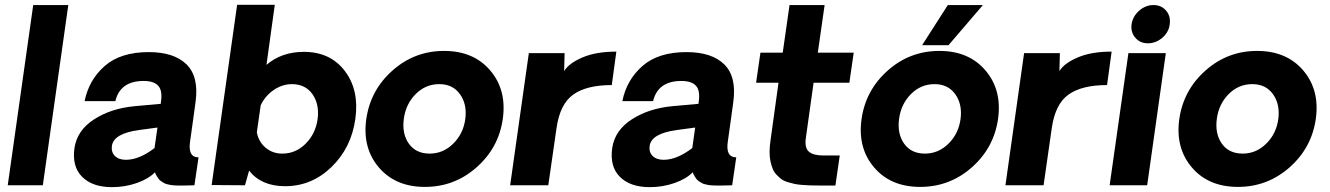

<svg xmlns="http://www.w3.org/2000/svg" viewBox="-20 -771 5535 799"><path d="M12.2 0 118.2 -750H264.2L158.2 0Z M445.8 7.8Q364.7 7.8 321.8 -35.2Q278.8 -78.1 290 -155.8Q301.3 -229 371.6 -274.4Q441.9 -319.8 540 -329.1L648.9 -338.9L649.9 -348.1Q656.7 -394 638.4 -414.1Q620.1 -434.1 578.1 -434.1Q480 -434.1 460 -350.1H332Q350.1 -439 416 -496.6Q481.9 -554.2 599.1 -554.2Q704.1 -554.2 756.1 -503.2Q808.1 -452.1 793.9 -347.2Q790 -319.3 782.5 -264.2Q774.9 -209 771 -182.1Q761.2 -116.2 806.2 -116.2L789.1 0Q784.2 0 770.5 0.5Q756.8 1 749 1Q748 1 735.6 1Q723.1 1 720 1Q716.8 1 705.8 0.5Q694.8 0 690.9 -1Q687 -2 677.5 -3.9Q668 -5.9 664.1 -8.5Q660.2 -11.2 652.6 -15.6Q645 -20 641.1 -25.4Q637.2 -30.8 632.6 -37.8Q627.9 -44.9 625 -54.2Q598.1 -26.4 549.1 -9.3Q500 7.8 445.8 7.8ZM503.9 -106Q559.1 -106 623 -154.8L635.3 -240.2L559.1 -230Q454.1 -215.8 445.8 -165Q441.9 -138.2 458 -122.1Q474.1 -106 503.9 -106Z M1244.6 -555.2Q1354.5 -555.2 1415 -475.6Q1475.6 -396 1458.7 -275.9Q1441.9 -155.8 1359.4 -75.9Q1276.9 3.9 1166.5 3.9Q1067.4 3.9 1016.6 -61L999.5 0L860.8 -1L966.8 -751H1123.5L1088.9 -501Q1151.9 -555.2 1244.6 -555.2ZM1154.8 -131.8Q1210.9 -131.8 1252.2 -173.3Q1293.5 -214.8 1301.8 -275.9Q1309.6 -337.9 1280 -379.4Q1250.5 -420.9 1194.8 -420.9Q1154.8 -420.9 1119.1 -396.5Q1083.5 -372.1 1064.9 -333L1048.8 -220.2Q1056.6 -180.2 1085.7 -156Q1114.7 -131.8 1154.8 -131.8Z M1963.1 -74.5Q1871.1 6.8 1748.3 6.8Q1625.5 6.8 1556.4 -74.5Q1487.3 -155.8 1504.4 -275.9Q1521.5 -396 1613.3 -477.5Q1705.1 -559.1 1828.1 -559.1Q1951.2 -559.1 2020.3 -477.5Q2089.4 -396 2072.3 -275.9Q2055.2 -155.8 1963.1 -74.5ZM1768.1 -131.8Q1824.2 -131.8 1866.2 -173.3Q1908.2 -214.8 1916.3 -275.9Q1924.3 -336.9 1894.3 -378.9Q1864.3 -420.9 1808.1 -420.9Q1751 -420.9 1709.7 -379.4Q1668.5 -337.9 1660.4 -275.9Q1652.3 -213.9 1681.6 -172.9Q1710.9 -131.8 1768.1 -131.8Z M2544.9 -556.2 2525.9 -417Q2420.9 -417 2365.5 -377.4Q2310.1 -337.9 2295.9 -237.8L2261.7 0H2103L2180.7 -549.8H2329.6L2327.6 -475.1Q2346.7 -507.3 2403.3 -531.7Q2460 -556.2 2544.9 -556.2Z M2683.6 7.8Q2602.5 7.8 2559.6 -35.2Q2516.6 -78.1 2527.8 -155.8Q2539.1 -229 2609.4 -274.4Q2679.7 -319.8 2777.8 -329.1L2886.7 -338.9L2887.7 -348.1Q2894.5 -394 2876.2 -414.1Q2857.9 -434.1 2815.9 -434.1Q2717.8 -434.1 2697.8 -350.1H2569.8Q2587.9 -439 2653.8 -496.6Q2719.7 -554.2 2836.9 -554.2Q2941.9 -554.2 2993.9 -503.2Q3045.9 -452.1 3031.7 -347.2Q3027.8 -319.3 3020.3 -264.2Q3012.7 -209 3008.8 -182.1Q2999 -116.2 3043.9 -116.2L3026.9 0Q3022 0 3008.3 0.5Q2994.6 1 2986.8 1Q2985.8 1 2973.4 1Q2960.9 1 2957.8 1Q2954.6 1 2943.6 0.5Q2932.6 0 2928.7 -1Q2924.8 -2 2915.3 -3.9Q2905.8 -5.9 2901.9 -8.5Q2897.9 -11.2 2890.4 -15.6Q2882.8 -20 2878.9 -25.4Q2875 -30.8 2870.4 -37.8Q2865.7 -44.9 2862.8 -54.2Q2835.9 -26.4 2786.9 -9.3Q2737.8 7.8 2683.6 7.8ZM2741.7 -106Q2796.9 -106 2860.8 -154.8L2873 -240.2L2796.9 -230Q2691.9 -215.8 2683.6 -165Q2679.7 -138.2 2695.8 -122.1Q2711.9 -106 2741.7 -106Z M3387.7 1Q3366.7 1 3351.6 0.5Q3336.4 0 3317.4 -1.5Q3298.3 -2.9 3285.4 -5.9Q3272.5 -8.8 3257.1 -13.4Q3241.7 -18.1 3231.7 -25.6Q3221.7 -33.2 3211.7 -43.7Q3201.7 -54.2 3196 -67.6Q3190.4 -81.1 3186.5 -98.6Q3182.6 -116.2 3182.6 -138.7Q3182.6 -161.1 3186.5 -187L3219.7 -426.8H3126.5L3144.5 -551.8H3237.3L3265.6 -750H3411.6L3383.3 -551.8H3532.7L3514.6 -426.8H3365.7L3333.5 -196.8Q3327.6 -154.8 3346.7 -139.4Q3365.7 -124 3405.3 -124H3474.6L3456.5 1Z M3924.3 -750H4070.3L3927.2 -583H3817.4ZM4024.2 -74.5Q3932.1 6.8 3809.3 6.8Q3686.5 6.8 3617.4 -74.5Q3548.3 -155.8 3565.4 -275.9Q3582.5 -396 3674.3 -477.5Q3766.1 -559.1 3889.2 -559.1Q4012.2 -559.1 4081.3 -477.5Q4150.4 -396 4133.3 -275.9Q4116.2 -155.8 4024.2 -74.5ZM3829.1 -131.8Q3885.3 -131.8 3927.2 -173.3Q3969.2 -214.8 3977.3 -275.9Q3985.4 -336.9 3955.3 -378.9Q3925.3 -420.9 3869.1 -420.9Q3812 -420.9 3770.8 -379.4Q3729.5 -337.9 3721.4 -275.9Q3713.4 -213.9 3742.7 -172.9Q3772 -131.8 3829.1 -131.8Z M4606 -556.2 4586.9 -417Q4481.9 -417 4426.5 -377.4Q4371.1 -337.9 4356.9 -237.8L4322.8 0H4164.1L4241.7 -549.8H4390.6L4388.7 -475.1Q4407.7 -507.3 4464.4 -531.7Q4521 -556.2 4606 -556.2Z M4756.8 -590.8Q4724.6 -590.8 4704.6 -614Q4684.6 -637.2 4689 -669.9Q4693.8 -703.1 4720.7 -726.6Q4747.6 -750 4779.8 -750Q4813 -750 4832.8 -726.6Q4852.5 -703.1 4847.7 -669.9Q4843.8 -636.7 4816.9 -613.8Q4790 -590.8 4756.8 -590.8ZM4675.8 -549.8H4831.5L4753.9 0H4597.7Z M5346.4 -74.5Q5254.4 6.8 5131.6 6.8Q5008.8 6.8 4939.7 -74.5Q4870.6 -155.8 4887.7 -275.9Q4904.8 -396 4996.6 -477.5Q5088.4 -559.1 5211.4 -559.1Q5334.5 -559.1 5403.6 -477.5Q5472.7 -396 5455.6 -275.9Q5438.5 -155.8 5346.4 -74.5ZM5151.4 -131.8Q5207.5 -131.8 5249.5 -173.3Q5291.5 -214.8 5299.6 -275.9Q5307.6 -336.9 5277.6 -378.9Q5247.6 -420.9 5191.4 -420.9Q5134.3 -420.9 5093 -379.4Q5051.8 -337.9 5043.7 -275.9Q5035.6 -213.9 5064.9 -172.9Q5094.2 -131.8 5151.4 -131.8Z"/></svg>

Font: Oakes Grotesk
Style: Bold Italic
Weight: 700
Designer: Samuel Oakes
Foundry: Samuel Oakes
Version: Version 1.0 | wf-rip DC20170320